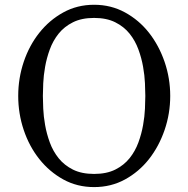

<svg xmlns="http://www.w3.org/2000/svg" viewBox="-20 -762 782 798"><path d="M371.1 -742.2Q441.4 -742.2 499.5 -710.4Q557.6 -678.7 599.1 -626Q640.6 -573.2 664.1 -504.9Q687.5 -436.5 687.5 -363.3Q687.5 -290 664.1 -221.7Q640.6 -153.3 599.1 -100.6Q557.6 -47.9 499.5 -16.1Q441.4 15.6 371.1 15.6Q300.8 15.6 243.2 -16.1Q185.5 -47.9 143.6 -100.6Q101.6 -153.3 78.6 -221.7Q55.7 -290 55.7 -363.3Q55.7 -436.5 78.6 -504.9Q101.6 -573.2 143.6 -626Q185.5 -678.7 243.2 -710.4Q300.8 -742.2 371.1 -742.2ZM371.1 -39.1Q422.9 -39.1 459 -57.1Q495.1 -75.2 518.6 -104.5Q542 -133.8 555.2 -169.9Q568.4 -206.1 574.7 -242.2Q581.1 -278.3 582.5 -310.1Q584 -341.8 584 -363.3Q584 -383.8 582.5 -416Q581.1 -448.2 574.7 -484.4Q568.4 -520.5 555.2 -556.6Q542 -592.8 518.6 -622.1Q495.1 -651.4 459 -669.4Q422.9 -687.5 371.1 -687.5Q319.3 -687.5 283.2 -669.4Q247.1 -651.4 223.6 -622.1Q200.2 -592.8 187 -556.6Q173.8 -520.5 167.5 -484.4Q161.1 -448.2 159.7 -416Q158.2 -383.8 158.2 -363.3Q158.2 -342.8 159.7 -310.5Q161.1 -278.3 167.5 -242.2Q173.8 -206.1 187 -169.9Q200.2 -133.8 223.6 -104.5Q247.1 -75.2 283.2 -57.1Q319.3 -39.1 371.1 -39.1Z"/></svg>

Font: Uchen
Style: Regular
Weight: 400
Designer: Christopher J. Fynn
Foundry: Christopher J. Fynn for DDC
Version: Version 1.000 preliminary